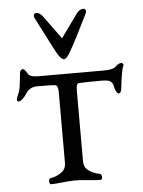

<svg xmlns="http://www.w3.org/2000/svg" viewBox="-52 -751 593 795"><g transform="rotate(-5 244.5 -353.0)"><path d="M156 -691 226 -595 295 -691Q308 -709 324 -709Q331 -709 333.5 -703Q336 -697 332 -688Q279 -580 254 -537Q238 -508 226.5 -508Q215 -508 198 -537Q189 -554 169.5 -591.5Q150 -629 135 -659L120 -688Q116 -697 119 -703Q122 -709 128 -709Q143 -709 156 -691ZM377 -406Q303 -406 279 -404Q268 -403 268 -374V-81Q268 -58 281 -46Q301 -28 333 -22Q338 -21 340 -14.5Q342 -8 340 -2.5Q338 3 333 3Q314 3 281.5 -0.5Q249 -4 228 -4Q208 -4 177 -0.5Q146 3 128 3Q124 3 122 -2.5Q120 -8 121.5 -14.5Q123 -21 128 -22Q160 -28 180 -46Q193 -58 193 -81V-374Q193 -402 181 -404Q169 -406 107 -406Q73 -406 57 -378Q53 -371 42.5 -360.5Q32 -350 25 -350Q11 -350 23 -376Q29 -388 32 -402Q35 -416 37 -439Q39 -462 40 -467Q42 -482 53 -482Q60 -482 72 -461Q79 -447 116 -447H387Q427 -447 438 -460Q450 -472 462 -472Q465 -472 468 -468Q471 -464 469 -460Q460 -442 452 -366Q451 -361 450 -357Q449 -353 446.5 -350Q444 -347 440 -347Q431 -348 424 -370Q424 -371 423 -376Q422 -381 421.5 -383Q421 -385 419 -389Q417 -393 415.5 -394.5Q414 -396 410.5 -399Q407 -402 402.5 -403Q398 -404 391.5 -405Q385 -406 377 -406Z"/></g></svg>

Font: EB Garamond
Style: SC
Weight: 400
Version: Version 000.010